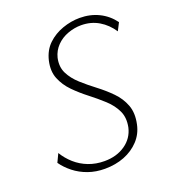

<svg xmlns="http://www.w3.org/2000/svg" viewBox="-125 -758 763 860"><g transform="rotate(-20 256.0 -328.0)"><path d="M229 9Q186 9 149.5 -4Q113 -17 84.5 -39.5Q56 -62 37 -89L56 -129Q74 -99 101 -75Q128 -51 163 -37.5Q198 -24 239 -24Q297 -24 338 -52.5Q379 -81 390 -129Q399 -173 383.5 -206.5Q368 -240 337 -268.5Q306 -297 271 -324Q236 -351 206.5 -381Q177 -411 162 -448Q147 -485 158 -533Q169 -579 199 -607.5Q229 -636 270 -650.5Q311 -665 352 -665Q402 -665 443 -645Q484 -625 512 -587L493 -550Q468 -588 431 -610Q394 -632 347 -632Q315 -632 283.5 -620.5Q252 -609 229.5 -586Q207 -563 199 -531Q190 -490 206 -458Q222 -426 252.5 -398.5Q283 -371 318 -344.5Q353 -318 383 -287.5Q413 -257 427.5 -218.5Q442 -180 431 -129Q422 -86 393 -55Q364 -24 322 -7.5Q280 9 229 9Z"/></g></svg>

Font: Ysabeau Office ExtraLight
Style: Italic
Weight: 250
Italic angle: -12°
Designer: Christian Thalmann (Catharsis Fonts)
Version: Version 2.001;gftools[0.9.30]; featfreeze: tnum,lnum,ss02